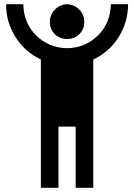

<svg xmlns="http://www.w3.org/2000/svg" viewBox="-20 -818 640 916"><path d="M9 -798Q9 -712 54 -641Q99 -570 175 -534V78H259V-214H341V78H425V-534Q501 -570 546 -641Q591 -712 591 -798H509Q507 -708 447.5 -649Q388 -590 300 -588Q212 -590 152.5 -649Q93 -708 91 -798ZM300 -798Q265 -796 241.5 -772Q218 -748 218 -713Q218 -678 241.5 -655Q265 -632 300 -632Q335 -632 358.5 -655Q382 -678 382 -713Q382 -748 358.5 -772Q335 -796 300 -798Z"/></svg>

Font: Liga JetBrainsMono Nerd Font
Style: Regular
Weight: 400
Designer: Philipp Nurullin, Konstantin Bulenkov
Foundry: JetBrains
Version: Version 2.225; ttfautohint (v1.8.3)